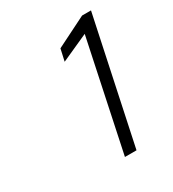

<svg xmlns="http://www.w3.org/2000/svg" viewBox="-105 -860 454 503"><g transform="rotate(-30 122.0 -608.5)"><path d="M129 -420 199 -752 117 -715 125 -751 217 -797H244L164 -420Z"/></g></svg>

Font: Saira Semi Condensed Thin
Style: Italic
Weight: 100
Width: 4
Italic angle: -12°
Designer: Hector Gatti with collaboration of the Omnibus-Type team
Foundry: Omnibus-Type
Version: Version 1.001; ttfautohint (v1.8)